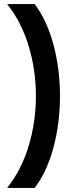

<svg xmlns="http://www.w3.org/2000/svg" viewBox="-20 -717 354 941"><path d="M156 -247Q156 -374.5 120 -492.8Q84 -611 15 -697H150Q210.5 -616.5 242.2 -497.2Q274 -378 274 -246Q274 -114.5 242.2 5Q210.5 124.5 150 204H15Q84 118 120 -0.2Q156 -118.5 156 -247Z"/></svg>

Font: HK Grotesk Black
Style: Regular
Weight: 900
Designer: Alfredo Marco Pradil
Foundry: Hanken Design Co.
Version: Version 3.001